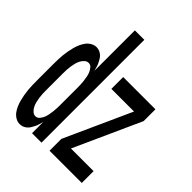

<svg xmlns="http://www.w3.org/2000/svg" viewBox="-214 -853 977 977"><g transform="rotate(45 275.0 -364.0)"><path d="M101 12Q85 12 70.5 3.5Q56 -5 46.5 -18Q37 -31 30.5 -46Q24 -61 20 -76.5Q16 -92 13 -108Q10 -124 8.5 -140Q7 -156 6.5 -172.5Q6 -189 6 -205V-325Q6 -341 6.5 -357.5Q7 -374 8.5 -390Q10 -406 13 -422Q16 -438 20 -453.5Q24 -469 30.5 -484Q37 -499 46.5 -512Q56 -525 70.5 -533.5Q85 -542 101 -542Q112 -542 122 -538Q132 -534 140 -527Q148 -520 154 -510Q160 -500 164.5 -490.5Q169 -481 172 -470.5Q175 -460 178 -449V-740H246V0H178V-81Q175 -70 172 -59.5Q169 -49 164.5 -39.5Q160 -30 154 -20Q148 -10 140 -3Q132 4 122 8Q112 12 101 12ZM129 -73Q142 -73 150.5 -83Q159 -93 164 -104.5Q169 -116 171.5 -129Q174 -142 175.5 -154.5Q177 -167 177.5 -179.5Q178 -192 178 -205V-325Q178 -338 177.5 -350.5Q177 -363 175.5 -375.5Q174 -388 171.5 -401Q169 -414 164 -425.5Q159 -437 150.5 -447Q142 -457 129 -457Q117 -457 107 -448Q97 -439 91 -427Q85 -415 82 -402.5Q79 -390 77 -377Q75 -364 74.5 -351Q74 -338 74 -325V-205Q74 -192 74.5 -179Q75 -166 77 -153Q79 -140 82 -127.5Q85 -115 91 -103Q97 -91 107 -82Q117 -73 129 -73ZM304 0V-85L467 -445H304V-530H536V-445L373 -85H536V0Z"/></g></svg>

Font: Lode Dark Term
Style: Bold
Weight: 700
Monospace: yes
Designer: Belleve Invis
Foundry: Belleve Invis
Version: Version 29.2.0